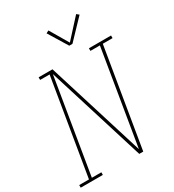

<svg xmlns="http://www.w3.org/2000/svg" viewBox="-243 -1086 1094 1210"><g transform="rotate(-30 304.5 -481.0)"><path d="M-18 0V-19H53L169 -716H100V-735H201L421 -27L535 -716H466V-735H627V-716H556L437 0H408L188 -708L74 -19H143V0ZM367 -811 282 -950 301 -960 380 -826 504 -962 521 -948 390 -811Z"/></g></svg>

Font: Iosevka Curly Slab ThExObl
Style: Regular
Weight: 100
Width: 7
Italic angle: -9°
Monospace: yes
Designer: Belleve Invis
Foundry: Belleve Invis
Version: Version 11.1.0; ttfautohint (v1.8.3)